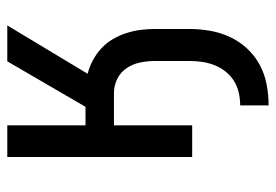

<svg xmlns="http://www.w3.org/2000/svg" viewBox="-138 -422 775 540"><g transform="rotate(-90 250.0 -152.5)"><path d="M223 215V135Q241 135 259 131Q277 127 292 117.5Q307 108 318.5 93.5Q330 79 336.5 62Q343 45 345.5 27.5Q348 10 348 -8V-104Q348 -124 344 -145Q340 -166 328.5 -183.5Q317 -201 298 -210.5Q279 -220 258 -220H167V0H78V-520H167V-300H219L347 -520H448L312 -294Q332 -289 350.5 -279Q369 -269 384 -255Q399 -241 409.5 -223Q420 -205 426.5 -185Q433 -165 435.5 -144.5Q438 -124 438 -104V-8Q438 21 433 50Q428 79 415.5 106Q403 133 383 154.5Q363 176 337 190Q311 204 281.5 209.5Q252 215 223 215Z"/></g></svg>

Font: Iosevka Medium
Style: Regular
Weight: 500
Monospace: yes
Designer: Belleve Invis
Foundry: Belleve Invis
Version: Version 32.5.0; ttfautohint (v1.8.4)